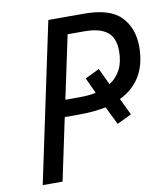

<svg xmlns="http://www.w3.org/2000/svg" viewBox="-81 -781 730 848"><g transform="rotate(-10 284.0 -357.0)"><path d="M42 0 193 -714H354Q470 -714 519 -662.5Q568 -611 568 -528Q568 -376 444 -315L480 -240L415 -209L375 -290Q320 -279 254 -279H190L131 0ZM206 -354H268Q288 -354 307 -355.5Q326 -357 343 -361L311 -431L375 -462L410 -388Q442 -408 459.5 -442Q477 -476 477 -525Q477 -584 443.5 -610.5Q410 -637 342 -637H266Z"/></g></svg>

Font: Noto IKEA Latin
Style: Italic
Weight: 400
Italic angle: -12°
Designer: Monotype Design Team
Foundry: Monotype Imaging Inc.
Version: Version 1.0